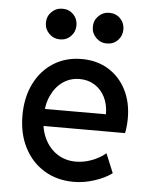

<svg xmlns="http://www.w3.org/2000/svg" viewBox="-53 -782 668 834"><g transform="rotate(5 281.0 -364.5)"><path d="M299.8 7.8Q226.6 7.8 170.9 -25.9Q115.2 -59.6 84 -120.1Q52.7 -180.7 52.7 -260.3Q52.7 -339.4 82.5 -399.4Q112.3 -459.5 165.5 -493.2Q218.8 -526.9 288.6 -526.9Q354 -526.9 403.8 -496.8Q453.6 -466.8 481.7 -412.8Q509.8 -358.9 509.8 -287.6Q509.8 -272 508.1 -253.7Q506.3 -235.4 503.4 -222.7H130.4V-296.9H413.6Q413.6 -339.4 397.5 -371.3Q381.3 -403.3 352.8 -421.4Q324.2 -439.5 287.1 -439.5Q245.6 -439.5 213.6 -417Q181.6 -394.5 163.3 -354.5Q145 -314.5 145 -261.2Q145 -207.5 165 -166.7Q185.1 -126 220.2 -103.3Q255.4 -80.6 301.3 -80.6Q335 -80.6 369.9 -93.5Q404.8 -106.4 430.7 -128.4L465.3 -44.4Q435.1 -22 389.6 -7.1Q344.2 7.8 299.8 7.8ZM390.1 -603.5Q362.8 -603.5 343.3 -623Q323.7 -642.6 323.7 -670.4Q323.7 -698.7 343.3 -718Q362.8 -737.3 390.1 -737.3Q418.9 -737.3 438 -718Q457 -698.7 457 -670.4Q457 -642.6 438 -623Q418.9 -603.5 390.1 -603.5ZM186 -603.5Q158.2 -603.5 138.7 -623Q119.1 -642.6 119.1 -670.4Q119.1 -698.7 138.7 -718Q158.2 -737.3 186 -737.3Q214.4 -737.3 233.4 -718Q252.4 -698.7 252.4 -670.4Q252.4 -642.6 233.4 -623Q214.4 -603.5 186 -603.5Z"/></g></svg>

Font: Reddit Mono Medium
Style: Regular
Weight: 500
Monospace: yes
Designer: Stephen Hutchings
Foundry: Reddit
Version: Version 1.014